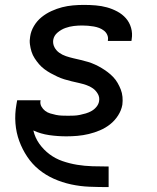

<svg xmlns="http://www.w3.org/2000/svg" viewBox="-20 -548 640 783"><path d="M422 215Q383 215 345 213.5Q307 212 270 204Q233 196 199.5 181Q166 166 138.5 143.5Q111 121 91 91Q71 61 58.5 27Q46 -7 43 -45Q40 -83 47 -122L50 -139H146L145 -137Q143 -124 149 -113.5Q155 -103 164 -96Q173 -89 184.5 -85.5Q196 -82 208 -79.5Q220 -77 232.5 -76.5Q245 -76 258 -76Q270 -76 282 -76.5Q294 -77 306 -79.5Q318 -82 330 -85.5Q342 -89 353.5 -95.5Q365 -102 373.5 -112.5Q382 -123 384 -135Q387 -151 379 -165Q371 -179 359 -187.5Q347 -196 332.5 -201Q318 -206 302.5 -209.5Q287 -213 272 -216.5Q257 -220 242.5 -224.5Q228 -229 214 -235.5Q200 -242 186.5 -249.5Q173 -257 161 -266Q149 -275 139.5 -286Q130 -297 121.5 -310Q113 -323 108.5 -337.5Q104 -352 102 -367.5Q100 -383 103 -399Q106 -421 118.5 -442Q131 -463 149.5 -478Q168 -493 190 -503Q212 -513 233.5 -518.5Q255 -524 277.5 -526Q300 -528 322 -528Q347 -528 370.5 -526Q394 -524 416 -518Q438 -512 458.5 -501Q479 -490 493.5 -473.5Q508 -457 514.5 -434.5Q521 -412 517 -388L516 -381H420V-384Q422 -395 417.5 -405.5Q413 -416 404 -423Q395 -430 384.5 -434Q374 -438 362.5 -440Q351 -442 339 -443Q327 -444 315 -444Q298 -444 281 -442Q264 -440 247 -434Q230 -428 215 -415.5Q200 -403 197 -385Q195 -369 202 -355.5Q209 -342 221.5 -333Q234 -324 249 -319Q264 -314 279 -310.5Q294 -307 309 -303.5Q324 -300 339 -295.5Q354 -291 368 -284.5Q382 -278 394.5 -270.5Q407 -263 419 -254Q431 -245 441.5 -234Q452 -223 459.5 -210Q467 -197 472.5 -183Q478 -169 479.5 -153Q481 -137 479 -121Q475 -98 461.5 -77Q448 -56 429 -41Q410 -26 387.5 -16.5Q365 -7 342 -1.5Q319 4 296 6Q273 8 251 8Q215 8 180.5 3Q146 -2 116 -16Q123 14 140.5 38.5Q158 63 182 81Q206 99 235 109Q264 119 294.5 124Q325 129 357.5 130Q390 131 422 131H423V215Z"/></svg>

Font: Iosevka Aile Medium
Style: Italic
Weight: 500
Italic angle: -9°
Designer: Belleve Invis
Foundry: Belleve Invis
Version: Version 31.1.0; ttfautohint (v1.8.4)